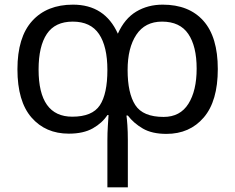

<svg xmlns="http://www.w3.org/2000/svg" viewBox="-20 -566 1012 826"><path d="M680 -546Q793 -546 855 -476.5Q917 -407 917 -269Q917 -131 856.5 -60.5Q796 10 696 10Q634 10 594.5 -13Q555 -36 530 -69H524Q526 -56 528 -27.5Q530 1 530 36V240H442V39Q442 5 444 -25Q446 -55 447 -71H442Q420 -37 379.5 -14Q339 9 276 9Q176 9 115.5 -60.5Q55 -130 55 -268Q55 -406 118.5 -476Q182 -546 294 -546Q431 -546 487 -421Q516 -486 566 -516Q616 -546 680 -546ZM293 -473Q217 -473 181.5 -420Q146 -367 146 -267Q146 -64 291 -64Q377 -64 409.5 -113Q442 -162 442 -265Q442 -366 406 -419.5Q370 -473 293 -473ZM677 -473Q604 -473 566.5 -416.5Q529 -360 529 -265Q529 -165 562 -114Q595 -63 684 -63Q755 -63 790.5 -119.5Q826 -176 826 -271Q826 -367 790 -420Q754 -473 677 -473Z"/></svg>

Font: Go Noto Kurrent-Regular
Style: Regular
Weight: 400
Designer: Monotype Design Team
Foundry: Monotype Imaging Inc.
Version: Version 2.012; ttfautohint (v1.8.4.7-5d5b)